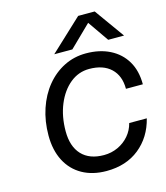

<svg xmlns="http://www.w3.org/2000/svg" viewBox="-127 -970 933 1076"><g transform="rotate(-15 339.5 -432.5)"><path d="M428 -873H524L648 -700H556L472 -821L348 -700H243ZM94 -268Q94 -351 118 -422.5Q142 -494 185.5 -547Q229 -600 287.5 -629.5Q346 -659 415 -659Q494 -659 553.5 -629Q613 -599 646 -543.5Q679 -488 679 -409H581Q581 -485 536 -527.5Q491 -570 410 -570Q348 -570 299 -530Q250 -490 221.5 -421Q193 -352 193 -266Q193 -178 238 -130Q283 -82 367 -82Q410 -82 448 -99.5Q486 -117 512.5 -148Q539 -179 549 -219H651Q625 -115 548.5 -53.5Q472 8 358 8Q277 8 217.5 -25.5Q158 -59 126 -121Q94 -183 94 -268Z"/></g></svg>

Font: Overused Grotesk Medium
Style: Italic
Weight: 500
Italic angle: -10°
Version: Version 0.003